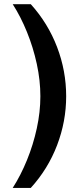

<svg xmlns="http://www.w3.org/2000/svg" viewBox="-20 -756 404 934"><path d="M129.7 -735.7Q213.4 -642.9 257.7 -527Q301.9 -411.2 301.9 -287.7Q301.9 -165.4 257.7 -49.6Q213.4 66.2 129.7 158.2H41.8Q81 97 111.3 22.6Q141.6 -51.7 159 -131.6Q176.4 -211.4 176.4 -287.7Q176.4 -364.9 159 -445Q141.6 -525.1 111.3 -599.9Q81 -674.7 41.8 -735.7Z"/></svg>

Font: Archivo Variable SemiBold
Style: Regular
Weight: 600
Designer: Hector Gatti
Foundry: Omnibus-Type
Version: Version 2.001